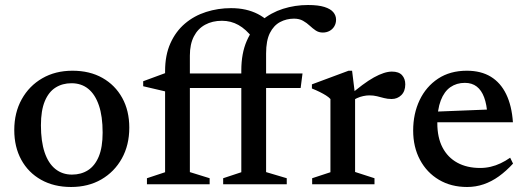

<svg xmlns="http://www.w3.org/2000/svg" viewBox="-20 -736 2104 767"><path d="M267.5 -38.5Q304 -38.5 331.5 -56Q359 -73.5 374.5 -110.5Q390 -147.5 390 -206.5Q390 -271.5 375 -315.2Q360 -359 332.5 -381.2Q305 -403.5 265.5 -403.5Q229.5 -403.5 202 -386.2Q174.5 -369 159 -331.8Q143.5 -294.5 143.5 -235.5Q143.5 -171.5 158.2 -127.5Q173 -83.5 201 -61Q229 -38.5 267.5 -38.5ZM264 11Q195.5 11 144.2 -17.8Q93 -46.5 65 -97.8Q37 -149 37 -216.5Q37 -286 66.8 -339.5Q96.5 -393 148.8 -423.2Q201 -453.5 269.5 -453.5Q338.5 -453.5 389.2 -424.8Q440 -396 468.2 -345Q496.5 -294 496.5 -226Q496.5 -156.5 466.8 -103Q437 -49.5 384.8 -19.2Q332.5 11 264 11Z M817.5 0H567V-24L639.5 -48V-452Q639.5 -516 660.8 -563.2Q682 -610.5 718.8 -641.8Q755.5 -673 803.2 -688.2Q851 -703.5 903 -703.5Q934.5 -703.5 961 -697.5Q987.5 -691.5 1010 -680Q1032.5 -668.5 1051 -651.5L990 -584Q962.5 -619.5 932.5 -636.2Q902.5 -653 866.5 -653Q828.5 -653 799.5 -637.2Q770.5 -621.5 754.5 -590.5Q738.5 -559.5 738.5 -514V-48.5L817.5 -24ZM1181 -384.5H663L639.5 -371L552 -391.5V-411.5L647 -446.5L686.5 -442.5H1188.5ZM1043 -48.5 1125.5 -24V0H871.5V-24L944 -48V-454.5Q944 -523 965.8 -572.8Q987.5 -622.5 1025 -654Q1062.5 -685.5 1110.5 -700.8Q1158.5 -716 1210.5 -716Q1251.5 -716 1276 -708.2Q1300.5 -700.5 1311.5 -687.2Q1322.5 -674 1322.5 -657.5Q1322.5 -642.5 1315.5 -630.8Q1308.5 -619 1296.5 -612.5Q1284.5 -606 1269.5 -606Q1253.5 -606 1241.2 -614.2Q1229 -622.5 1217.2 -633.5Q1205.5 -644.5 1190.5 -653Q1175.5 -661.5 1154.5 -661.5Q1124.5 -661.5 1099 -648Q1073.5 -634.5 1058.2 -604.2Q1043 -574 1043 -522.5Z M1545.5 -450Q1573 -450 1586 -435.8Q1599 -421.5 1599 -399Q1599 -371.5 1583.2 -356Q1567.5 -340.5 1544.5 -340.5Q1528.5 -340.5 1514.5 -344.2Q1500.5 -348 1486.2 -351.5Q1472 -355 1455.5 -355Q1444 -355 1431 -352.2Q1418 -349.5 1405.8 -343.8Q1393.5 -338 1382.5 -330L1370.5 -350Q1401.5 -377 1427 -396Q1452.5 -415 1473.8 -426.8Q1495 -438.5 1512.8 -444.2Q1530.5 -450 1545.5 -450ZM1398.5 -356V-49L1476 -24V0H1227V-24L1300 -48V-340.5Q1293 -348 1282.2 -354.8Q1271.5 -361.5 1257.5 -368.5Q1243.5 -375.5 1226 -382.5V-399L1372.5 -453.5H1386.5Z M1845 -453.5Q1901.5 -453.5 1940.8 -429.5Q1980 -405.5 2002.2 -359.5Q2024.5 -313.5 2029 -247.5H1706.5V-289.5L1969 -300L1927 -278Q1924.5 -319 1914 -347.2Q1903.5 -375.5 1884.5 -390.2Q1865.5 -405 1837 -405Q1804 -405 1779.2 -387.8Q1754.5 -370.5 1740.8 -334.8Q1727 -299 1727 -244Q1727 -186.5 1747.8 -146.8Q1768.5 -107 1807 -86Q1845.5 -65 1898 -65Q1920 -65 1940.2 -69.8Q1960.5 -74.5 1980 -83.8Q1999.5 -93 2018 -106L2029.5 -82.5Q2002 -52.5 1972.8 -31.5Q1943.5 -10.5 1912 0.2Q1880.5 11 1846 11Q1782 11 1733.5 -17.8Q1685 -46.5 1657.8 -97.5Q1630.5 -148.5 1630.5 -214.5Q1630.5 -281.5 1656.2 -335.8Q1682 -390 1730 -421.8Q1778 -453.5 1845 -453.5Z"/></svg>

Font: Newsreader 16pt Medium
Style: Regular
Weight: 500
Designer: Hugues Gentile
Foundry: Production Type
Version: Version 1.003